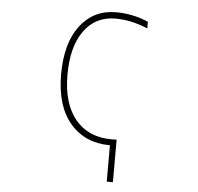

<svg xmlns="http://www.w3.org/2000/svg" viewBox="-62 -805 1123 1088"><g transform="rotate(5 500.0 -261.5)"><path d="M592.8 -22.5Q595.7 -22.5 602.5 -22.9Q609.4 -23.4 620.1 -23.4V218.8H585V11.7Q443.4 11.7 358.9 -86.4Q274.4 -184.6 274.4 -365.2Q274.4 -542 350.6 -642.1Q426.8 -742.2 554.7 -742.2Q649.4 -742.2 738.3 -704.1V-666Q644.5 -706.1 554.7 -706.1Q440.4 -706.1 375.5 -615.7Q310.5 -525.4 310.5 -365.2Q310.5 -202.1 384.8 -112.3Q459 -22.5 592.8 -22.5Z"/></g></svg>

Font: GenEi Gothic M ExtraLight
Style: Regular
Weight: 200
Designer: o_tamon (Modified); [Source Han Sans]
Ryoko NISHIZUKA  (kana & ideographs); Paul D. Hunt (Latin, Greek & Cyrillic); Wenl
Version: Version 1.1a;Original Version 1.004